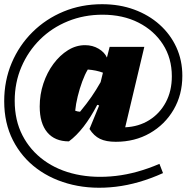

<svg xmlns="http://www.w3.org/2000/svg" viewBox="-39 -694 888 914"><path d="M289 -21Q222 -21 186 -64Q150 -107 150 -187Q150 -244 167.5 -296.5Q185 -349 215.5 -390Q246 -431 284.5 -455Q323 -479 366 -479Q402 -479 430.5 -462Q459 -445 470 -420L483 -471H648L557 -88Q622 -91 672 -122.5Q722 -154 750.5 -207.5Q779 -261 779 -331Q779 -417 736.5 -483Q694 -549 620 -586.5Q546 -624 449 -624Q361 -624 284.5 -593Q208 -562 151.5 -506Q95 -450 63 -375.5Q31 -301 31 -214Q31 -121 68 -49.5Q105 22 170.5 69.5Q236 117 323.5 136Q411 155 512 143.5Q613 132 720 86L737 130Q622 182 512 195Q402 208 306 185.5Q210 163 137 109Q64 55 22.5 -26.5Q-19 -108 -19 -212Q-19 -310 16.5 -394Q52 -478 115.5 -541Q179 -604 263.5 -639Q348 -674 447 -674Q530 -674 599.5 -648.5Q669 -623 720.5 -577Q772 -531 800.5 -469Q829 -407 829 -333Q829 -243 787.5 -172Q746 -101 674.5 -60Q603 -19 512 -19Q466 -19 437 -33Q408 -47 387 -80L433 -192L424 -195Q361 -74 289 -21ZM319 -167Q329 -163 342 -162Q375 -202 397 -234Q419 -266 440 -303L451 -348Q419 -360 379 -363Q365 -340 352.5 -306Q340 -272 331 -235.5Q322 -199 319 -167Z"/></svg>

Font: Piazzolla Black
Style: Regular
Weight: 900
Designer: Juan Pablo del Peral
Foundry: Huerta Tipografica
Version: Version 1.330